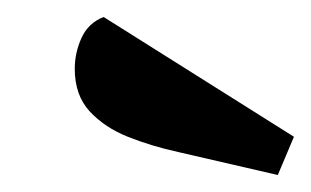

<svg xmlns="http://www.w3.org/2000/svg" viewBox="-20 -793 366 226"><path d="M307 -587 190 -614Q158 -621 130.5 -632Q103 -643 85.5 -662Q68 -681 68 -712Q68 -731 76 -748.5Q84 -766 102 -773L326 -632Z"/></svg>

Font: Sansita Swashed Light SemiBold
Style: Regular
Weight: 600
Version: Version 1.003